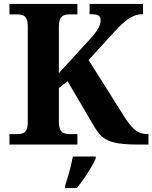

<svg xmlns="http://www.w3.org/2000/svg" viewBox="-20 -734 774 975"><path d="M28 0V-53H70Q83.7 -53 95.2 -57Q106.7 -61.1 113.8 -74Q121 -87 121 -113V-600Q121 -626.9 113.8 -639.9Q106.7 -652.9 95.2 -657Q83.7 -661 70 -661H28V-714H373V-661H331Q317.1 -661 305 -656.5Q293 -652 286 -638.4Q279 -624.9 279 -596V-363L434 -532Q456 -555 468 -572.5Q480 -590 485.5 -604.5Q491 -619 491 -633Q491 -650.1 478.5 -656.1Q466 -662 435 -662V-714H706V-662Q679 -662 655 -651Q631 -640 608.5 -620Q586 -600 562.3 -574.2L430 -429L616 -134Q636 -103 653.5 -85.5Q671 -68 689.5 -60.5Q708 -53 730 -53H734V0H680Q623 0 586 -5.5Q549 -11 525.5 -22.5Q502 -34 487 -51Q472 -68 458 -92L323 -322L279 -287V-118Q279 -90 286 -76Q293 -62 305 -57.5Q317.1 -53 331 -53H373V0ZM311 208Q318 188 325.5 162Q333 136 339.5 109.5Q346 83 350 61H466V71Q457 92 441 119Q425 146 406.5 172.5Q388 199 371 221H311Z"/></svg>

Font: Noto Serif Tamil
Style: Regular
Weight: 400
Designer: Indian Type Foundry, Tom Grace, and the Monotype Design Team
Foundry: Monotype Imaging Inc.
Version: Version 2.003